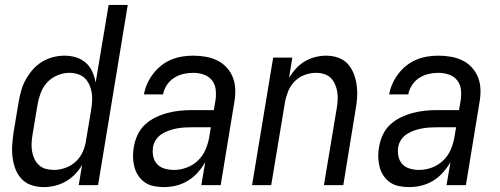

<svg xmlns="http://www.w3.org/2000/svg" viewBox="-20 -755 2040 783"><path d="M159 8Q132 8 108 0Q84 -8 67.5 -26Q51 -44 42.5 -67Q34 -90 31 -115.5Q28 -141 30 -167Q32 -193 36 -219L56 -339Q60 -362 66.5 -385.5Q73 -409 85 -430.5Q97 -452 113.5 -471Q130 -490 151.5 -503Q173 -516 196.5 -522Q220 -528 243 -528Q268 -528 290.5 -521Q313 -514 330 -499Q347 -484 356.5 -462.5Q366 -441 370 -418L423 -735H501L380 0H301L315 -83Q303 -62 286 -44.5Q269 -27 248 -15Q227 -3 204 2.5Q181 8 159 8ZM200 -62Q223 -62 247 -70.5Q271 -79 289.5 -96.5Q308 -114 318 -137Q328 -160 331 -183L351 -303Q354 -321 355.5 -339Q357 -357 354.5 -374.5Q352 -392 345 -408Q338 -424 326.5 -435.5Q315 -447 298 -452.5Q281 -458 263 -458Q239 -458 214.5 -448Q190 -438 172.5 -419Q155 -400 146 -376Q137 -352 133 -328L113 -208Q110 -191 109 -173.5Q108 -156 110.5 -139.5Q113 -123 120 -108Q127 -93 138.5 -82Q150 -71 166.5 -66.5Q183 -62 200 -62Z M649 8Q628 8 607.5 4Q587 0 571 -11Q555 -22 544 -38.5Q533 -55 528 -74.5Q523 -94 522.5 -115Q522 -136 526 -157Q530 -181 541 -205Q552 -229 571.5 -247Q591 -265 615 -276.5Q639 -288 664 -294.5Q689 -301 713.5 -303.5Q738 -306 763 -306H852L859 -347Q862 -369 859.5 -390.5Q857 -412 844 -428Q831 -444 810.5 -451Q790 -458 768 -458Q748 -458 728 -453.5Q708 -449 690 -437.5Q672 -426 660 -407.5Q648 -389 645 -370H567Q571 -392 580.5 -413.5Q590 -435 604.5 -454Q619 -473 638 -488Q657 -503 679 -512Q701 -521 723.5 -524.5Q746 -528 768 -528Q794 -528 819.5 -523.5Q845 -519 867 -508Q889 -497 905.5 -478.5Q922 -460 930.5 -437Q939 -414 939.5 -388Q940 -362 935 -335L880 0H801L817 -94Q804 -71 786 -51Q768 -31 745.5 -17.5Q723 -4 698 2Q673 8 649 8ZM690 -62Q716 -62 742.5 -72Q769 -82 789 -102Q809 -122 819.5 -148Q830 -174 834 -200L840 -236H763Q747 -236 731.5 -235Q716 -234 700 -231Q684 -228 668.5 -222.5Q653 -217 639 -208Q625 -199 615.5 -184.5Q606 -170 604 -155Q601 -135 605 -116.5Q609 -98 621.5 -85Q634 -72 652.5 -67Q671 -62 690 -62Z M1008 0 1094 -520H1172L1159 -438Q1171 -458 1187 -475.5Q1203 -493 1223.5 -505Q1244 -517 1266 -522.5Q1288 -528 1310 -528Q1336 -528 1360 -519.5Q1384 -511 1399.5 -493Q1415 -475 1423.5 -452Q1432 -429 1435 -404Q1438 -379 1436 -353Q1434 -327 1429 -301L1380 0H1301L1353 -312Q1356 -329 1357 -346Q1358 -363 1355.5 -379.5Q1353 -396 1346.5 -411Q1340 -426 1329 -437Q1318 -448 1302 -453Q1286 -458 1268 -458Q1246 -458 1222.5 -449.5Q1199 -441 1181.5 -423Q1164 -405 1155 -382.5Q1146 -360 1142 -337L1086 0Z M1649 8Q1628 8 1607.5 4Q1587 0 1571 -11Q1555 -22 1544 -38.5Q1533 -55 1528 -74.5Q1523 -94 1522.5 -115Q1522 -136 1526 -157Q1530 -181 1541 -205Q1552 -229 1571.5 -247Q1591 -265 1615 -276.5Q1639 -288 1664 -294.5Q1689 -301 1713.5 -303.5Q1738 -306 1763 -306H1852L1859 -347Q1862 -369 1859.5 -390.5Q1857 -412 1844 -428Q1831 -444 1810.5 -451Q1790 -458 1768 -458Q1748 -458 1728 -453.5Q1708 -449 1690 -437.5Q1672 -426 1660 -407.5Q1648 -389 1645 -370H1567Q1571 -392 1580.5 -413.5Q1590 -435 1604.5 -454Q1619 -473 1638 -488Q1657 -503 1679 -512Q1701 -521 1723.5 -524.5Q1746 -528 1768 -528Q1794 -528 1819.5 -523.5Q1845 -519 1867 -508Q1889 -497 1905.5 -478.5Q1922 -460 1930.5 -437Q1939 -414 1939.5 -388Q1940 -362 1935 -335L1880 0H1801L1817 -94Q1804 -71 1786 -51Q1768 -31 1745.5 -17.5Q1723 -4 1698 2Q1673 8 1649 8ZM1690 -62Q1716 -62 1742.5 -72Q1769 -82 1789 -102Q1809 -122 1819.5 -148Q1830 -174 1834 -200L1840 -236H1763Q1747 -236 1731.5 -235Q1716 -234 1700 -231Q1684 -228 1668.5 -222.5Q1653 -217 1639 -208Q1625 -199 1615.5 -184.5Q1606 -170 1604 -155Q1601 -135 1605 -116.5Q1609 -98 1621.5 -85Q1634 -72 1652.5 -67Q1671 -62 1690 -62Z"/></svg>

Font: Iosevka SS04
Style: Italic
Weight: 400
Italic angle: -9°
Monospace: yes
Designer: Belleve Invis
Foundry: Belleve Invis
Version: Version 19.0.0; ttfautohint (v1.8.4)